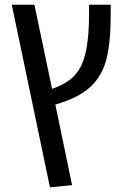

<svg xmlns="http://www.w3.org/2000/svg" viewBox="-20 -584 535 815"><path d="M450 -564V-528Q450 -407 432.5 -335.5Q415 -264 365 -216.5Q315 -169 215 -140L286 202L192 211L30 -564H126L201 -207Q261 -227 294.5 -261.5Q328 -296 343 -358.5Q358 -421 358 -526V-564Z"/></svg>

Font: Fira GO
Style: Regular
Weight: 400
Designer: Carrois Corporate
Foundry: Carrois Corporate GbR
Version: Version 0.300